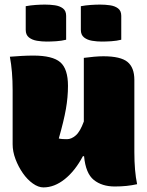

<svg xmlns="http://www.w3.org/2000/svg" viewBox="-20 -802 640 836"><path d="M125 -560Q209 -560 242.5 -531Q276 -502 276 -428Q276 -379 267 -327.5Q258 -276 236 -199Q244 -197 253.5 -196.5Q263 -196 272 -196Q291 -196 310 -212.5Q329 -229 345 -273V-550Q366 -553 389.5 -555Q413 -557 430 -557Q505 -557 535 -532.5Q565 -508 565 -454V-140Q565 -57 577 0Q533 10 480 10Q424 10 388.5 -18.5Q353 -47 346 -122H341Q307 -58 262 -22Q217 14 169 14Q147 14 123 -3Q99 -20 79.5 -48Q60 -76 47.5 -109Q35 -142 35 -174V-410Q35 -492 23 -555Q48 -557 74 -558.5Q100 -560 125 -560ZM92 -775Q113 -779 135.5 -780.5Q158 -782 176 -782Q198 -782 219 -779Q240 -776 254 -765.5Q268 -755 268 -733V-629Q248 -624 225 -622.5Q202 -621 183 -621Q162 -621 141 -624.5Q120 -628 106 -639Q92 -650 92 -672ZM332 -775Q353 -779 375.5 -780.5Q398 -782 416 -782Q438 -782 459 -779Q480 -776 494 -765.5Q508 -755 508 -733V-629Q488 -624 465 -622.5Q442 -621 423 -621Q402 -621 381 -624.5Q360 -628 346 -639Q332 -650 332 -672Z"/></svg>

Font: Recursive Mn Csl St XBk
Style: Regular
Weight: 1000
Monospace: yes
Version: Version 1.079;hotconv 1.0.112;makeotfexe 2.5.65598; ttfautoh